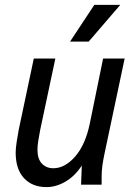

<svg xmlns="http://www.w3.org/2000/svg" viewBox="-20 -754 555 784"><path d="M44 -131Q44 -148 48 -174Q52 -200 56 -222L118 -515H206L144 -223Q140 -201 136.5 -180.5Q133 -160 133 -142Q133 -105 151 -86Q169 -67 198 -67Q245 -67 287 -115Q329 -163 347 -251L401 -515H489L406 -123Q401 -99 398 -77.5Q395 -56 395 -32V0H311L314 -78Q286 -35 247.5 -12.5Q209 10 170 10Q112 10 78 -26.5Q44 -63 44 -131ZM266 -584 365 -734H471L342 -584Z"/></svg>

Font: Radio Canada Condensed
Style: Italic
Weight: 400
Width: 3
Italic angle: -12°
Designer: Charles Daoud, Etienne Aubert Bonn, Alexandre Saumier Demers, Jacques Le Bailly
Foundry: Radio-Canada
Version: Version 2.104; ttfautohint (v1.8.4.7-5d5b);gftools[0.9.28.de